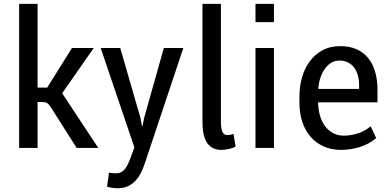

<svg xmlns="http://www.w3.org/2000/svg" viewBox="-20 -782 2066 1015"><path d="M247.6 -216.8Q242.7 -224.1 238.3 -229.2Q233.9 -234.4 228.5 -237.3Q223.1 -240.2 216.3 -241.5Q209.5 -242.7 200.7 -242.7H178.7V0H81.1V-761.7H178.7V-318.8H229.5L360.4 -528.3H475.6L308.6 -289.1L499.5 0H385.3Z M722.7 -157.7 730.5 -115.7H733.4L741.7 -157.7L846.2 -528.3H949.2L745.6 81.5Q736.8 107.9 724.9 131.8Q712.9 155.8 695.8 173.8Q678.7 191.9 655.8 202.6Q632.8 213.4 601.6 213.4Q595.7 213.4 588.1 212.6Q580.6 211.9 573 210.7Q565.4 209.5 558.1 208Q550.8 206.5 545.9 205.1L556.2 130.9Q556.2 130.9 560.3 131.3Q564.5 131.8 570.6 132.6Q576.7 133.3 582.8 133.8Q588.9 134.3 592.8 134.3Q607.9 134.3 619.1 128.9Q630.4 123.5 639.4 112.5Q648.4 101.6 656.2 85.4Q664.1 69.3 671.9 47.9L690.4 -2.9L512.2 -528.3H615.7Z M1050.3 -761.7H1147.9V-141.1Q1147.9 -101.6 1155.8 -84.7Q1163.6 -67.9 1183.1 -67.9Q1192.4 -67.9 1200 -69.8Q1207.5 -71.8 1214.4 -74.2L1225.6 -7.3Q1211.4 1 1190.7 5.6Q1169.9 10.3 1148.9 10.3Q1101.1 10.3 1075.7 -25.6Q1050.3 -61.5 1050.3 -139.6Z M1428.2 0H1330.6V-528.3H1428.2ZM1428.2 -665H1330.6V-761.7H1428.2Z M1782.2 10.3Q1731 10.3 1690.2 -8.3Q1649.4 -26.9 1621.1 -59.8Q1592.8 -92.8 1577.9 -138.4Q1563 -184.1 1563 -238.3V-274.4Q1563 -324.2 1576.2 -371.6Q1589.4 -418.9 1616.2 -456.1Q1643.1 -493.2 1683.8 -515.6Q1724.6 -538.1 1779.3 -538.1Q1828.6 -538.1 1865.5 -521.5Q1902.3 -504.9 1926.8 -474.6Q1951.2 -444.3 1963.4 -401.6Q1975.6 -358.9 1975.6 -306.6V-241.2H1662.1Q1662.1 -240.7 1661.9 -241.2Q1661.6 -241.7 1661.6 -241.2Q1662.1 -206.1 1670.9 -173.3Q1679.7 -140.6 1697.5 -116.2Q1715.3 -91.8 1742.2 -77.6Q1769 -63.5 1805.2 -64.9Q1840.3 -66.4 1875 -77.9Q1909.7 -89.4 1939.5 -114.3L1968.8 -51.8Q1927.7 -18.1 1879.6 -3.9Q1831.5 10.3 1782.2 10.3ZM1774.4 -461.9Q1751.5 -461.9 1732.2 -450.7Q1712.9 -439.5 1698.5 -419.9Q1684.1 -400.4 1674.8 -374Q1665.5 -347.7 1663.1 -316.9Q1663.6 -316.4 1663.6 -314.5Q1663.6 -312.5 1663.6 -312H1878.4V-332Q1878.4 -359.9 1871.8 -383.5Q1865.2 -407.2 1852.1 -424.8Q1838.9 -442.4 1819.3 -452.1Q1799.8 -461.9 1774.4 -461.9Z"/></svg>

Font: Ufes Sans
Style: Regular
Weight: 400
Designer: Ricardo Esteves, Filipe Motta, Cassio Ferreira, Ana Quintelato & Breno Mello
Foundry: ProDesignUfes - Ricardo Esteves, Filipe Motta, Cassio Ferreira, Ana Quintelato & Breno Mello (This is a derivative work,
Version: Version 2.0